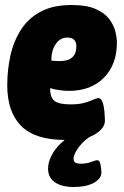

<svg xmlns="http://www.w3.org/2000/svg" viewBox="-20 -551 494 767"><path d="M240 8Q120 8 64.5 -48Q9 -104 9 -210Q9 -273 22 -330.5Q35 -388 64.5 -433.5Q94 -479 143.5 -505Q193 -531 266 -531Q325 -531 361 -515.5Q397 -500 415.5 -476Q434 -452 440.5 -426.5Q447 -401 447 -381Q447 -293 395 -240.5Q343 -188 256 -188Q217 -188 180 -199Q180 -163 197 -148.5Q214 -134 262 -134Q296 -134 318 -140.5Q340 -147 353 -153Q366 -159 373 -159Q384 -159 389.5 -143.5Q395 -128 397 -106.5Q399 -85 399 -68Q399 -40 362 -16Q325 8 240 8ZM219 -307Q285 -307 285 -366Q285 -401 248 -401Q221 -401 203 -375.5Q185 -350 185 -309Q193 -308 202 -307.5Q211 -307 219 -307ZM275 196Q226 196 199 177Q172 158 172 123Q172 98 185.5 71Q199 44 224.5 20Q250 -4 285 -17L349 -10Q318 6 296 35Q274 64 274 83Q274 95 281.5 99Q289 103 302 103Q326 103 344 96Q362 89 369 89Q378 89 381.5 106.5Q385 124 385 138Q385 163 354.5 179.5Q324 196 275 196Z"/></svg>

Font: Asap Condensed Condensed Black
Style: Italic
Weight: 900
Width: 3
Italic angle: -6°
Designer: Pablo Cosgaya
Foundry: Omnibus-Type
Version: Version 3.001; ttfautohint (v1.8.4.7-5d5b)